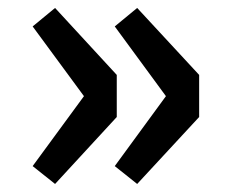

<svg xmlns="http://www.w3.org/2000/svg" viewBox="-20 -525 569 478"><path d="M117.1 -67 61.3 -111.5 189 -285.6 61.3 -459.2 117.1 -505.2 270.7 -338.5V-233.7ZM321.5 -67 265.7 -111.5 393.1 -285.6 265.7 -459.2 321.5 -505.2 475.8 -338.5V-233.7Z"/></svg>

Font: Noto Sans JP
Style: Regular
Weight: 100
Designer: Ryoko NISHIZUKA 西塚涼子 (kana, bopomofo & ideographs); Paul D. Hunt (Latin, Greek & Cyrillic); Sandoll Communications 산돌커뮤니
Foundry: Adobe
Version: Version 2.004;hotconv 1.0.118;makeotfexe 2.5.65603